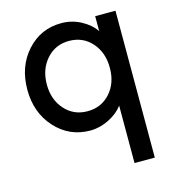

<svg xmlns="http://www.w3.org/2000/svg" viewBox="-112 -629 853 942"><g transform="rotate(-15 315.0 -158.0)"><path d="M455 220V-72Q430 -37 383 -13.5Q336 10 288 10Q182 10 111 -68Q40 -146 40 -263Q40 -381 110 -458.5Q180 -536 285 -536Q338 -536 384 -511.5Q430 -487 455 -450V-526H558V220ZM184 -391Q139 -340 139 -263Q139 -186 184 -135.5Q229 -85 299 -85Q369 -85 414 -135Q459 -185 459 -263Q459 -341 414 -391.5Q369 -442 299 -442Q229 -442 184 -391Z"/></g></svg>

Font: Easer Grotesk
Style: Regular
Weight: 400
Designer: Boardeaser, Bonnie Shaver-Troup, Thomas Jockin
Foundry: Lexend
Version: Version 1.008;Glyphs 3.1.2 (3151)